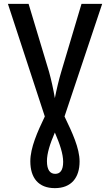

<svg xmlns="http://www.w3.org/2000/svg" viewBox="-20 -734 570 994"><path d="M264 240C350 240 392 185 392 102C392 33 354 -48 314 -131L509 -714H402L297 -362C286 -326 272 -268 264 -226C257 -268 245 -323 234 -362L128 -714H21L212 -131C174 -52 137 31 137 101C137 187 179 240 264 240ZM266 166C240 166 223 147 223 100C223 61 238 12 264 -48C290 12 307 63 307 104C307 148 291 166 266 166Z"/></svg>

Font: Noto Sans Mono Condensed Medium
Style: Regular
Weight: 500
Width: 3
Designer: Monotype Design Team
Foundry: Monotype Imaging Inc.
Version: Version 2.014